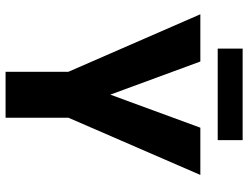

<svg xmlns="http://www.w3.org/2000/svg" viewBox="-121 -771 892 690"><g transform="rotate(90 325.0 -426.0)"><path d="M238 0V-225.7L31.3 -700H201.1L320.1 -376.4L438.9 -700H608.7L403 -225.7V0ZM154.6 -762.4V-852H483.6V-762.4Z"/></g></svg>

Font: Trispace Thin
Style: Regular
Weight: 100
Designer: Tyler Finck
Foundry: Etcetera Type Company
Version: Version 1.210